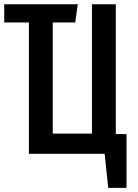

<svg xmlns="http://www.w3.org/2000/svg" viewBox="-20 -728 655 909"><path d="M528.2 -707.7V-93.3H579V161.5H492.3L475.4 0H116.9V-621.5H0V-707.7H348.2L335.9 -621.5H229.7V-95.4H415.4V-707.7Z"/></svg>

Font: Fira Code Fixed Medium
Style: Regular
Weight: 500
Monospace: yes
Designer: Carrois Corporate, Edenspiekermann AG, Nikita Prokopov
Foundry: Carrois Corporate, Edenspiekermann AG, Nikita Prokopov
Version: Version 5.002